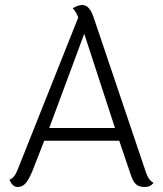

<svg xmlns="http://www.w3.org/2000/svg" viewBox="-20 -740 651 768"><path d="M177 -228H440L317 -605ZM594 -9Q582 8 559 8Q536 8 523.5 -3.5Q511 -15 502 -44L457 -177H157L110 -57Q96 -23 83 -7.5Q70 8 50 8Q30 8 18 -21Q38 -29 50 -60L293 -670Q284 -694 271 -707Q292 -720 309 -720Q338 -720 354 -672L564 -50Q574 -19 594 -9Z"/></svg>

Font: Laila Light
Style: Regular
Weight: 300
Designer: Hitesh Malaviya
Foundry: Indian Type Foundry
Version: Version 1.302;PS 1.0;hotconv 1.0.78;makeotf.lib2.5.61930; tt